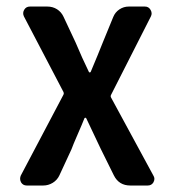

<svg xmlns="http://www.w3.org/2000/svg" viewBox="-20 -572 540 592"><path d="M62.5 0Q50.8 0 44.9 -9.8Q42 -15.6 42 -20.5Q42 -25.4 43.9 -30.3L175.8 -280.3Q177.7 -284.2 175.8 -288.1L53.7 -521.5Q48.8 -532.2 54.7 -542Q60.5 -551.8 72.3 -551.8H126Q142.6 -551.8 155.8 -543.5Q168.9 -535.2 175.8 -520.5L212.9 -441.4Q233.4 -392.6 253.9 -350.6Q254.9 -348.6 256.8 -348.6Q258.8 -348.6 259.8 -350.6Q283.2 -406.2 297.9 -443.4L329.1 -519.5Q335 -534.2 348.1 -543Q361.3 -551.8 377 -551.8H426.8Q438.5 -551.8 444.3 -541.5Q450.2 -531.2 445.3 -521.5L322.3 -279.3Q320.3 -275.4 322.3 -271.5L453.1 -30.3Q456.1 -25.4 456.1 -20.5Q456.1 -15.6 453.1 -9.8Q447.3 0 435.5 0H381.8Q346.7 0 331.1 -31.2L290 -114.3Q254.9 -187.5 246.1 -207Q245.1 -209 243.2 -209Q241.2 -209 240.2 -207Q233.4 -189.5 219.2 -157.2Q205.1 -125 200.2 -111.3L163.1 -31.2Q156.2 -16.6 142.6 -8.3Q128.9 0 113.3 0Z"/></svg>

Font: Gen Jyuu Gothic L Monospace Medium
Style: Regular
Weight: 500
Designer: [Source Han Sans]
Ryoko NISHIZUKA  (kana & ideographs); Paul D. Hunt (Latin, Greek & Cyrillic); Wenlong ZHANG  (bopomofo
Version: Version 1.002.20150607